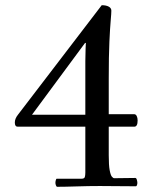

<svg xmlns="http://www.w3.org/2000/svg" viewBox="-20 -492 596 738"><path d="M308 -5H48Q37 -5 37 -21Q37 -36 49 -51L371 -472Q388 -472 398 -466.5Q408 -461 408 -451Q408 -441 405.5 -413Q403 -385 400.5 -331.5Q398 -278 398 -190V-53H496Q502 -53 505.5 -46Q509 -39 509 -29Q509 -5 496 -5H398V105Q398 143 401.5 162Q405 181 410 187Q415 193 419 193L500 192Q504 192 506 199Q508 206 508 211Q508 215 506.5 219.5Q505 224 502 224Q462 224 429 223.5Q396 223 364 223Q321 223 275 224.5Q229 226 200 226Q197 226 195 220.5Q193 215 193 211Q193 206 194.5 200.5Q196 195 198 195H293Q304 195 306 188.5Q308 182 308 171ZM103 -51H308V-257Q308 -283 309 -305Q310 -327 310 -327H307Z"/></svg>

Font: Sedan
Style: Regular
Weight: 400
Designer: Sebastian Salazar
Foundry: Sebastian Salazar
Version: Version 1.100; ttfautohint (v1.8.4.7-5d5b)